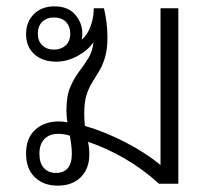

<svg xmlns="http://www.w3.org/2000/svg" viewBox="-20 -578 669 604"><path d="M161 6Q117 6 89.5 -20.5Q62 -47 62 -95Q62 -144 91 -170Q120 -196 165 -196Q179 -196 192 -193Q189 -211 189 -231Q189 -276 201 -304Q213 -332 229 -353Q245 -374 258 -395Q271 -416 274 -445Q257 -420 224 -402Q191 -384 157 -384Q114 -384 88 -407.5Q62 -431 62 -471Q62 -508 86 -533Q110 -558 152 -558Q194 -558 216.5 -532Q239 -506 239 -472Q239 -461 237 -453Q255 -468 265 -495.5Q275 -523 275 -552H307Q312 -531 315 -508.5Q318 -486 318 -461Q318 -423 310.5 -398Q303 -373 292 -354.5Q281 -336 270 -318.5Q259 -301 252 -278.5Q245 -256 245 -222Q245 -201 247 -182Q309 -164 372.5 -131.5Q436 -99 485 -59V-552H541V0H480Q431 -45 373.5 -78.5Q316 -112 257 -132Q259 -122 260 -112Q261 -102 261 -92Q261 -48 234.5 -21Q208 6 161 6ZM150 -422Q172 -422 186.5 -435Q201 -448 201 -472Q201 -495 187.5 -509Q174 -523 150 -523Q127 -523 113 -509.5Q99 -496 99 -472Q99 -449 113 -435.5Q127 -422 150 -422ZM156 -34Q181 -34 193.5 -49.5Q206 -65 206 -94Q206 -109 204 -123.5Q202 -138 200 -151Q182 -157 163 -157Q136 -157 120 -141Q104 -125 104 -94Q104 -65 118 -49.5Q132 -34 156 -34Z"/></svg>

Font: Noto Sans Thai Looped Light
Style: Regular
Weight: 300
Designer: Sasikarn Vongin, Ben Mitchell
Foundry: The Fontpad Ltd
Version: Version 1.001; ttfautohint (v1.8.4.7-5d5b)